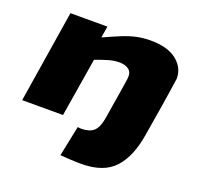

<svg xmlns="http://www.w3.org/2000/svg" viewBox="-133 -703 1106 1069"><g transform="rotate(20 419.5 -168.0)"><path d="M736 -54Q715 80 650.5 150.5Q586 221 454 221Q423 221 386 219Q349 217 329 215L366 35Q372 36 377.5 36.5Q383 37 388 37Q434 37 459 16Q484 -5 494 -60Q499 -91 506.5 -136.5Q514 -182 521.5 -228.5Q529 -275 534 -309Q540 -348 519.5 -365.5Q499 -383 462 -383Q430 -383 396.5 -373Q363 -363 323 -348L266 0H24L111 -547H330L319 -479Q374 -504 416.5 -521.5Q459 -539 498.5 -548Q538 -557 584 -557Q685 -557 738.5 -514Q792 -471 792 -408Q792 -405 788 -379.5Q784 -354 778.5 -316Q773 -278 766 -235.5Q759 -193 752.5 -154Q746 -115 741.5 -87.5Q737 -60 736 -54Z"/></g></svg>

Font: Georama ExtraExtended ExtraBold
Style: Italic
Weight: 800
Width: 8
Italic angle: -9°
Designer: Jean-Baptiste Levee
Foundry: Production Type
Version: Version 1.000